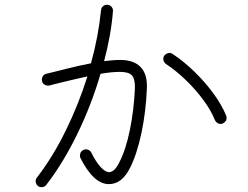

<svg xmlns="http://www.w3.org/2000/svg" viewBox="-20 -785 1040 804"><path d="M139 -6Q131 -13 129.5 -23.5Q128 -34 135 -42Q200 -126 254.5 -236.5Q309 -347 346 -465Q326 -461 299 -454.5Q272 -448 246.5 -442Q221 -436 204 -431.5Q187 -427 187 -427Q177 -425 167.5 -430Q158 -435 156 -445Q154 -456 159 -465Q164 -474 174 -476Q218 -487 266.5 -499Q315 -511 361 -520Q392 -632 403 -742Q404 -753 412 -759.5Q420 -766 430 -765Q441 -764 447.5 -756Q454 -748 453 -738Q449 -687 439.5 -634.5Q430 -582 416 -529Q434 -531 450.5 -532.5Q467 -534 482 -534Q540 -534 568 -505Q598 -475 595 -414Q591 -317 572.5 -229Q554 -141 525 -83Q491 -14 436 -14Q372 -14 317 -123Q313 -132 316 -142Q319 -152 329 -157Q338 -162 348.5 -158Q359 -154 363 -145Q381 -108 400.5 -86.5Q420 -65 436 -64Q460 -64 480 -106Q507 -158 524 -241.5Q541 -325 545 -416Q546 -454 532 -470Q518 -484 482 -484Q465 -484 444.5 -482Q424 -480 401 -476Q363 -346 304 -224.5Q245 -103 174 -11Q168 -3 157.5 -1.5Q147 0 139 -6ZM913 -268Q903 -264 894 -268Q885 -272 880 -282Q864 -322 832.5 -365Q801 -408 760 -448Q719 -488 675 -517Q667 -523 664.5 -533Q662 -543 668 -552Q674 -560 684.5 -562.5Q695 -565 703 -559Q751 -527 795.5 -483.5Q840 -440 874.5 -392.5Q909 -345 927 -301Q931 -291 927 -282Q923 -273 913 -268Z"/></svg>

Font: Zen Kurenaido
Style: Regular
Weight: 400
Designer: Yoshimichi Ohira
Foundry: Positype
Version: Version 1.001